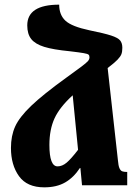

<svg xmlns="http://www.w3.org/2000/svg" viewBox="-20 -795 581 824"><path d="M526 -57V0H332L325 -74H323Q296 -33 259.5 -12Q223 9 170 9Q96 9 61.5 -39Q27 -87 27 -160Q27 -212 45 -252Q63 -292 113.5 -340.5Q164 -389 265 -462Q304 -490 328 -508Q352 -526 358 -533.5Q364 -541 364 -549Q364 -557 360 -560.5Q356 -564 339 -567Q322 -570 280 -575Q208 -582 169.5 -594Q131 -606 114 -627.5Q97 -649 97 -686Q97 -775 234 -775Q234 -731 261 -706Q288 -681 364 -665Q428 -652 457 -642.5Q486 -633 495.5 -621.5Q505 -610 505 -590Q505 -573 501 -562.5Q497 -552 484 -538.5Q471 -525 442 -503L486 -108Q488 -84 492.5 -73.5Q497 -63 504 -60Q511 -57 526 -57ZM315 -152 292 -386Q236 -335 214 -287Q192 -239 192 -173Q192 -81 227 -81Q247 -81 266 -97Q285 -113 315 -152Z"/></svg>

Font: Noto Serif Armenian Black Cond
Style: Regular
Weight: 900
Width: 3
Designer: Monotype Design team
Foundry: Monotype Imaging Inc.
Version: Version 1.000